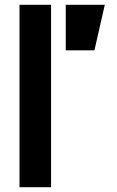

<svg xmlns="http://www.w3.org/2000/svg" viewBox="-20 -777 485 797"><path d="M61 0H192V-757H61ZM253 -568H372L415 -757H253Z"/></svg>

Font: Mluvka
Style: Bold
Weight: 700
Designer: Modified by Jiří Krblich, Original typeface by Gumpita Rahayu
Foundry: Gumpita Rahayu & Jiří Krblich
Version: Version 2.000;Glyphs 3.1.1 (3134)